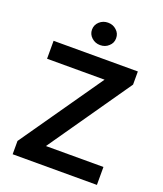

<svg xmlns="http://www.w3.org/2000/svg" viewBox="-168 -1056 990 1167"><g transform="rotate(20 326.5 -472.0)"><path d="M425 -614H53V-730H598V-645L228 -113H600V3H55V-83ZM272 -823Q249 -844 249 -874Q249 -905 272 -926Q295 -947 327 -947Q360 -947 382 -926Q405 -906 405 -874Q405 -843 382 -823Q360 -802 327 -802Q295 -802 272 -823Z"/></g></svg>

Font: Sinter Bold
Style: Regular
Weight: 700
Foundry: Adobe & rsms
Version: Version 1.000